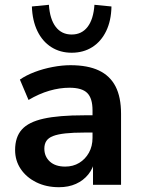

<svg xmlns="http://www.w3.org/2000/svg" viewBox="-20 -771 587 801"><path d="M226 10Q173 10 131.5 -10.5Q90 -31 66.5 -66Q43 -101 43 -145Q43 -199 71 -230.5Q99 -262 162 -276Q225 -290 331 -290H381V-218H332Q285 -218 253 -214.5Q221 -211 201.5 -203.5Q182 -196 173.5 -183Q165 -170 165 -151Q165 -118 188 -97Q211 -76 252 -76Q285 -76 310.5 -91.5Q336 -107 351 -134Q366 -161 366 -196V-311Q366 -361 344 -383Q322 -405 270 -405Q229 -405 186 -392.5Q143 -380 99 -354L63 -439Q89 -457 124.5 -470.5Q160 -484 199.5 -491.5Q239 -499 274 -499Q346 -499 392.5 -477Q439 -455 462 -410.5Q485 -366 485 -296V0H368V-104H376Q369 -69 348.5 -43.5Q328 -18 297 -4Q266 10 226 10ZM279 -551Q231 -551 194 -574.5Q157 -598 136 -641.5Q115 -685 113 -744L184 -751Q188 -691 212.5 -659Q237 -627 279 -627Q321 -627 345.5 -659Q370 -691 374 -751L445 -744Q444 -685 423 -641.5Q402 -598 365 -574.5Q328 -551 279 -551Z"/></svg>

Font: Nunito Sans 12pt ExtraLight 12pt
Style: Bold
Weight: 700
Version: Version 3.101;gftools[0.9.27]